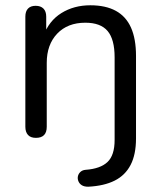

<svg xmlns="http://www.w3.org/2000/svg" viewBox="-20 -515 608 727"><path d="M314 192Q299 192 290 186.5Q281 181 277 171.5Q273 162 275 152.5Q277 143 284.5 136Q292 129 304 128Q360 124 387 98.5Q414 73 414 15V-298Q414 -366 387.5 -397.5Q361 -429 303 -429Q236 -429 196.5 -387.5Q157 -346 157 -277V-35Q157 7 116 7Q96 7 86 -4Q76 -15 76 -35V-452Q76 -472 86 -482.5Q96 -493 115 -493Q134 -493 144.5 -482.5Q155 -472 155 -452V-366L144 -378Q165 -436 212.5 -465.5Q260 -495 322 -495Q380 -495 418.5 -474Q457 -453 476 -410.5Q495 -368 495 -303V9Q495 70 474.5 109.5Q454 149 414 169Q374 189 314 192Z"/></svg>

Font: Nunito ExtraLight
Style: Regular
Weight: 400
Version: Version 3.602